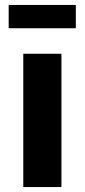

<svg xmlns="http://www.w3.org/2000/svg" viewBox="-20 -755 342 775"><path d="M74 -538H228V0H74ZM15 -735H286V-641H15Z"/></svg>

Font: Montserrat SemiBold
Style: Regular
Weight: 600
Designer: Julieta Ulanovsky
Foundry: Julieta Ulanovsky
Version: Version 6.001